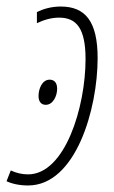

<svg xmlns="http://www.w3.org/2000/svg" viewBox="-49 -558 348 588"><path d="M37 10C183 10 250 -224 250 -380C250 -493 212 -538 137 -538C107 -538 82 -530 64 -521V-487C85 -497 108 -504 132 -504C186 -504 213 -470 213 -377C213 -230 150 -24 37 -24C19 -24 1 -28 -16 -36L-29 -3C-12 5 11 10 37 10ZM91 -237C114 -237 126 -265 126 -286C126 -305 117 -314 103 -314C80 -314 69 -286 69 -264C69 -247 77 -237 91 -237Z"/></svg>

Font: Noto Sans ExtraCondensed ExtraLight
Style: Italic
Weight: 200
Width: 2
Italic angle: -12°
Designer: Monotype Design Team
Foundry: Monotype Imaging Inc.
Version: Version 2.013